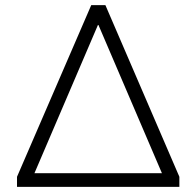

<svg xmlns="http://www.w3.org/2000/svg" viewBox="-20 -725 762 745"><path d="M46 0V-39L334 -705H389L676 -39V0ZM360 -628 100 -21V-53H622V-21L362 -628Z"/></svg>

Font: Nunito Sans 12pt Light
Style: Regular
Weight: 300
Designer: Vernon Adams
Foundry: Vernon Adams
Version: Version 3.101;gftools[0.9.27]